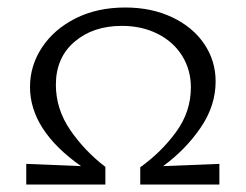

<svg xmlns="http://www.w3.org/2000/svg" viewBox="-20 -492 655 512"><path d="M565 -55V0H354V-46Q410 -86 449.5 -140Q489 -194 489 -259Q489 -306 465.5 -343.5Q442 -381 400 -402Q358 -423 305 -423Q228 -423 178.5 -380.5Q129 -338 129 -266Q129 -201 167.5 -145Q206 -89 261 -47V0H50V-55L196 -49Q60 -145 60 -260Q60 -317 92 -365.5Q124 -414 181.5 -443Q239 -472 314 -472Q384 -472 439 -446Q494 -420 524.5 -375Q555 -330 555 -275Q555 -210 515 -151.5Q475 -93 415 -49Z"/></svg>

Font: Ysabeau SC
Style: Regular
Weight: 400
Designer: Christian Thalmann (Catharsis Fonts)
Version: Version 0.003